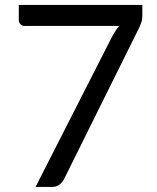

<svg xmlns="http://www.w3.org/2000/svg" viewBox="-20 -736 620 756"><path d="M540.5 -716.5V-676.5Q540.5 -659.5 536.8 -648.5Q533 -637.5 529.5 -630L232.5 -31.5Q226 -18.5 214.5 -9.2Q203 0 184 0H120L421 -591Q427.5 -603.5 434.5 -614Q441.5 -624.5 449.5 -634H75.5Q67 -634 60.5 -640.8Q54 -647.5 54 -656V-716.5Z"/></svg>

Font: Lato 2
Style: Regular
Weight: 400
Designer: Lukasz Dziedzic with Adam Twardoch and Botio Nikoltchev
Foundry: tyPoland Lukasz Dziedzic
Version: Version 2.015; 2015-08-06; http://www.latofonts.com/